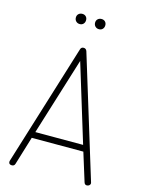

<svg xmlns="http://www.w3.org/2000/svg" viewBox="-134 -994 790 1071"><g transform="rotate(15 260.5 -459.0)"><path d="M43 0Q25 0 25 -16Q25 -20 26 -22L243 -723Q247 -737 261 -737Q275 -737 280 -723L495 -22Q495 -21 495.5 -19.5Q496 -18 496 -17Q496 -10 490 -5Q484 0 476 0Q464 0 460 -13L409 -177H111L61 -13Q57 0 43 0ZM122 -213H398L261 -661ZM183.5 -910Q192 -918 205 -918Q218 -918 226 -910Q234 -902 234 -889Q234 -876 226 -867.5Q218 -859 205 -859Q192 -859 183.5 -867.5Q175 -876 175 -889Q175 -902 183.5 -910ZM294.5 -910Q303 -918 316 -918Q329 -918 337 -910Q345 -902 345 -889Q345 -876 337 -867.5Q329 -859 316 -859Q303 -859 294.5 -867.5Q286 -876 286 -889Q286 -902 294.5 -910Z"/></g></svg>

Font: Dosis
Style: ExtraLight
Weight: 250
Designer: Edgar Tolentino, Pablo Impallari, Igino Marini
Foundry: Edgar Tolentino, Pablo Impallari, Igino Marini
Version: Version 1.007